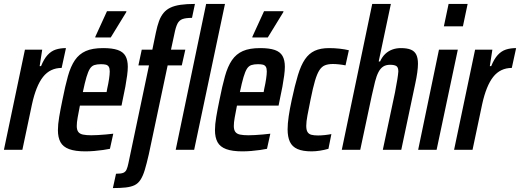

<svg xmlns="http://www.w3.org/2000/svg" viewBox="-25 -763 2649 978"><path d="M-5 0 102 -510H190L177 -426H184Q199 -463 217.5 -483Q236 -503 259 -510.5Q282 -518 311 -518L289 -417Q260 -417 236 -405.5Q212 -394 194 -371Q176 -348 162 -313Q148 -278 138 -232L89 0Z M409 8Q358 8 327 -3.5Q296 -15 283 -39Q270 -63 270 -100Q270 -129 276.5 -167.5Q283 -206 293 -254Q307 -325 321 -375Q335 -425 356.5 -456.5Q378 -488 412 -503Q446 -518 500 -518Q547 -518 574.5 -508.5Q602 -499 614 -478Q626 -457 626 -423Q626 -404 622.5 -378Q619 -352 613.5 -321.5Q608 -291 600 -255L594 -225H382Q375 -189 370.5 -164Q366 -139 366 -121Q366 -102 373.5 -91.5Q381 -81 397.5 -77.5Q414 -74 440 -74Q453 -74 473 -75Q493 -76 514 -78Q535 -80 552 -82L535 -5Q521 -2 500 1Q479 4 455.5 6Q432 8 409 8ZM397 -294H518L521 -311Q527 -337 530.5 -361Q534 -385 534 -399Q534 -415 529 -423Q524 -431 514.5 -433.5Q505 -436 489 -436Q469 -436 455.5 -431.5Q442 -427 433 -413Q424 -399 415.5 -370.5Q407 -342 397 -294ZM460 -572 461 -577 520 -706H619L618 -701L539 -572Z M550 195 566 122Q591 122 602.5 117.5Q614 113 619.5 101Q625 89 629 69L734 -430H680L697 -510H751L769 -597Q776 -631 785 -655.5Q794 -680 808 -697Q822 -714 843 -724Q864 -734 894.5 -738.5Q925 -743 968 -743L953 -672Q922 -672 905 -666Q888 -660 879 -642.5Q870 -625 863 -589L846 -510H919L901 -430H829L733 23Q722 71 712.5 102.5Q703 134 690.5 153Q678 172 660 180.5Q642 189 615 192Q588 195 550 195ZM870 0 1025 -743H1121L964 0Z M1209 8Q1158 8 1127 -3.5Q1096 -15 1083 -39Q1070 -63 1070 -100Q1070 -129 1076.5 -167.5Q1083 -206 1093 -254Q1107 -325 1121 -375Q1135 -425 1156.5 -456.5Q1178 -488 1212 -503Q1246 -518 1300 -518Q1347 -518 1374.5 -508.5Q1402 -499 1414 -478Q1426 -457 1426 -423Q1426 -404 1422.5 -378Q1419 -352 1413.5 -321.5Q1408 -291 1400 -255L1394 -225H1182Q1175 -189 1170.5 -164Q1166 -139 1166 -121Q1166 -102 1173.5 -91.5Q1181 -81 1197.5 -77.5Q1214 -74 1240 -74Q1253 -74 1273 -75Q1293 -76 1314 -78Q1335 -80 1352 -82L1335 -5Q1321 -2 1300 1Q1279 4 1255.5 6Q1232 8 1209 8ZM1197 -294H1318L1321 -311Q1327 -337 1330.5 -361Q1334 -385 1334 -399Q1334 -415 1329 -423Q1324 -431 1314.5 -433.5Q1305 -436 1289 -436Q1269 -436 1255.5 -431.5Q1242 -427 1233 -413Q1224 -399 1215.5 -370.5Q1207 -342 1197 -294ZM1260 -572 1261 -577 1320 -706H1419L1418 -701L1339 -572Z M1562 8Q1517 8 1490 -4Q1463 -16 1451.5 -41Q1440 -66 1440 -104Q1440 -133 1445.5 -170.5Q1451 -208 1461 -254Q1477 -329 1492.5 -380Q1508 -431 1528.5 -461Q1549 -491 1578.5 -504.5Q1608 -518 1651 -518Q1679 -518 1705.5 -515Q1732 -512 1752 -507L1735 -430Q1721 -433 1703 -435Q1685 -437 1671 -437Q1647 -437 1630.5 -430.5Q1614 -424 1602 -405.5Q1590 -387 1579.5 -351.5Q1569 -316 1557 -256Q1547 -207 1541 -175Q1535 -143 1535 -122Q1535 -101 1541.5 -90.5Q1548 -80 1561 -76.5Q1574 -73 1595 -73Q1611 -73 1629.5 -75Q1648 -77 1663 -80L1648 -5Q1627 1 1604.5 4.5Q1582 8 1562 8Z M1716 0 1871 -743H1966L1904 -450H1911Q1922 -474 1937.5 -488.5Q1953 -503 1973 -510.5Q1993 -518 2017 -518Q2049 -518 2068 -510Q2087 -502 2095.5 -484.5Q2104 -467 2104 -438Q2104 -420 2100.5 -394Q2097 -368 2090 -336L2019 0H1925L1987 -292Q1995 -334 1999 -359Q2003 -384 2004 -399Q2004 -420 1994 -426.5Q1984 -433 1962 -433Q1941 -433 1927 -424Q1913 -415 1903 -396Q1893 -377 1885.5 -347.5Q1878 -318 1869 -277L1810 0Z M2236 -629 2260 -743H2357L2333 -629ZM2105 0 2211 -510H2307L2199 0Z M2288 0 2395 -510H2483L2470 -426H2477Q2492 -463 2510.5 -483Q2529 -503 2552 -510.5Q2575 -518 2604 -518L2582 -417Q2553 -417 2529 -405.5Q2505 -394 2487 -371Q2469 -348 2455 -313Q2441 -278 2431 -232L2382 0Z"/></svg>

Font: Saira ExtraCondensed SemiBold
Style: Italic
Weight: 600
Width: 2
Italic angle: -12°
Designer: Hector Gatti with collaboration of the Omnibus-Type team
Foundry: Omnibus-Type
Version: Version 1.101